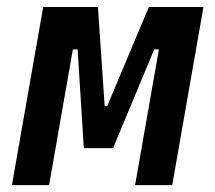

<svg xmlns="http://www.w3.org/2000/svg" viewBox="-20 -538 626 558"><path d="M252 -107.4 285.6 -229.5H291.5L412.6 -517.6H479.5L458 -394.5H428.2L308.6 -107.4ZM14.6 0 105.5 -517.6H213.4L122.6 0ZM223.6 -107.4 205.6 -394.5H175.8L197.3 -517.6H264.6L284.2 -229.5H288.1L274.9 -107.4ZM372.6 0 463.4 -517.6H571.3L480.5 0Z"/></svg>

Font: Cascadia Mono Medium
Style: Italic
Weight: 500
Italic angle: -10°
Monospace: yes
Designer: Aaron Bell
Foundry: Saja Typeworks
Version: Version 2407.024